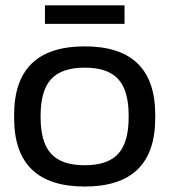

<svg xmlns="http://www.w3.org/2000/svg" viewBox="-20 -680 625 709"><path d="M32.2 -255.9Q32.2 -508.8 293 -508.8Q553.2 -508.8 553.2 -255.9V-244.1Q553.2 8.8 293 8.8Q32.2 8.8 32.2 -244.1ZM129.9 -247.1Q129.9 -154.8 168.7 -112.3Q207.5 -69.8 293 -69.8Q377.9 -69.8 416.5 -112.1Q455.1 -154.3 455.1 -247.1V-252.9Q455.1 -345.7 416.5 -387.9Q377.9 -430.2 293 -430.2Q207.5 -430.2 168.7 -387.7Q129.9 -345.2 129.9 -252.9ZM146 -591.8V-660.2H439.9V-591.8Z"/></svg>

Font: LT Wave
Style: Regular
Weight: 400
Designer: Daniel Lyons
Version: Version 2.5 (Glyphs App)